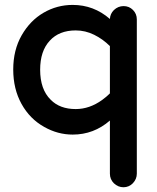

<svg xmlns="http://www.w3.org/2000/svg" viewBox="-20 -540 656 801"><path d="M438.5 184.6V-37.1Q371.1 21.5 283.2 21.5Q220.7 21.5 164.1 -10.7Q104.5 -43.9 69.8 -106.4Q35.2 -168.9 35.2 -250Q35.2 -331.1 70.3 -392.6Q105.5 -454.1 161.6 -486.8Q217.8 -519.5 283.2 -519.5Q371.1 -519.5 438.5 -460.9Q439.5 -482.4 455.1 -498Q472.7 -514.6 495.6 -514.6Q518.6 -514.6 534.7 -498.5Q550.8 -482.4 550.8 -459V184.6Q550.8 207 534.2 224.6Q517.6 241.2 495.1 241.2Q472.7 241.2 455.1 224.6Q438.5 208 438.5 184.6ZM295.9 -413.1Q226.6 -413.1 187.5 -370.1Q147.5 -327.1 147.5 -249Q147.5 -167 191.4 -124Q229.5 -85 295.9 -85Q353.5 -85 406.2 -123Q423.8 -135.7 438.5 -150.4V-347.7Q409.2 -377 372.6 -395Q335.9 -413.1 295.9 -413.1Z"/></svg>

Font: FakePearl
Style: SemiBold
Weight: 400
Version: Version 1.2